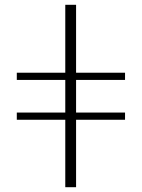

<svg xmlns="http://www.w3.org/2000/svg" viewBox="-20 -780 591 800"><path d="M252 0V-281H50V-311H252V-447H50V-477H252V-760H297V-477H501V-447H297V-311H501V-281H297V0Z"/></svg>

Font: Noto Serif Display Light
Style: Regular
Weight: 300
Designer: Monotype Design Team
Foundry: Monotype Imaging Inc.
Version: Version 2.009